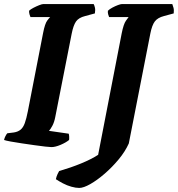

<svg xmlns="http://www.w3.org/2000/svg" viewBox="-31 -724 876 945"><path d="M222 0Q215 0 192 -2.5Q169 -5 138 -9.5Q107 -14 76 -18.5Q45 -23 21 -27.5Q-3 -32 -11 -35Q-9 -45 -4 -54.5Q1 -64 5 -68L37 -72Q57 -75 70 -85.5Q83 -96 91 -118Q99 -140 106 -176L181 -561Q190 -608 202 -623.5Q214 -639 216 -640H119Q117 -644 114.5 -652.5Q112 -661 112 -671Q119 -678 133.5 -685.5Q148 -693 162 -698.5Q176 -704 182 -704H430Q433 -699 436 -687.5Q439 -676 436 -658L388 -645Q356 -637 343 -618Q330 -599 322 -559L241 -148Q236 -122 226.5 -104.5Q217 -87 210 -80L307 -66Q309 -62 309.5 -52Q310 -42 309 -35Q293 -22 267 -11Q241 0 222 0ZM359 201Q342 201 320.5 195Q299 189 279 178.5Q259 168 244 158Q247 144 252 133.5Q257 123 260 118Q318 101 368 80.5Q418 60 452 38L568 -560Q577 -605 588.5 -621.5Q600 -638 602 -640H506Q504 -645 501.5 -653Q499 -661 500 -671Q508 -679 522 -686.5Q536 -694 549.5 -699Q563 -704 569 -704H817Q819 -698 822.5 -687Q826 -676 824 -658L776 -645Q745 -637 731 -618.5Q717 -600 709 -559L603 -18Q585 22 553 60.5Q521 99 484 131Q447 163 413.5 182Q380 201 359 201Z"/></svg>

Font: Texturina 12pt ExtraBold
Style: Italic
Weight: 800
Italic angle: -11°
Designer: Guillermo Torres Carreño
Foundry: Omnibus-Type
Version: Version 1.002